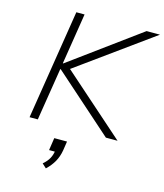

<svg xmlns="http://www.w3.org/2000/svg" viewBox="-140 -808 1018 1193"><g transform="rotate(15 369.5 -212.0)"><path d="M89 0 201 -705H254L202 -377H205L653 -705H739L241 -345L231 -375L655 0H580L199 -338H196L142 0ZM269 281 242 256Q268 234 281 210Q294 186 297 158L305 166H259L271 86H353L344 145Q337 186 318.5 219Q300 252 269 281Z"/></g></svg>

Font: Nunito Sans 7pt SemiExpanded ExtraLight
Style: Italic
Weight: 250
Width: 6
Italic angle: -9°
Designer: Vernon Adams
Foundry: Vernon Adams
Version: Version 3.101;gftools[0.9.27]